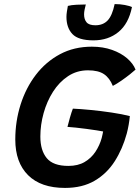

<svg xmlns="http://www.w3.org/2000/svg" viewBox="-20 -898 685 942"><path d="M299 24Q180.5 24 117.8 -38.5Q55 -101 55 -213.5Q55 -303 81 -385Q107 -467 156 -531Q205 -595 274.2 -632Q343.5 -669 430.5 -669Q485.5 -669 529.8 -653.2Q574 -637.5 603.8 -611.8Q633.5 -586 645 -556.5Q636 -548 617 -533Q598 -518 575.8 -502.5Q553.5 -487 533.5 -476.5Q518 -515.5 490.2 -534.2Q462.5 -553 411.5 -553Q357 -553 313.8 -524.2Q270.5 -495.5 240.2 -448Q210 -400.5 194 -343Q178 -285.5 178 -228Q178 -160 209.5 -122Q241 -84 315.5 -84Q362.5 -84 395.2 -103.2Q428 -122.5 448.5 -153.8Q469 -185 479 -221Q481 -229 482.8 -237.5Q484.5 -246 486 -253Q476 -255 454 -258.5Q432 -262 405.2 -265.5Q378.5 -269 353 -271.8Q327.5 -274.5 311 -275.5Q314.5 -291 322.8 -319.8Q331 -348.5 337.5 -365Q373.5 -363.5 424.8 -358.5Q476 -353.5 527.8 -345.8Q579.5 -338 617 -328.5Q613 -285 602 -243Q581.5 -167.5 543 -107Q504.5 -46.5 444.2 -11.2Q384 24 299 24ZM627.5 -863.5Q611 -781.5 561 -740.8Q511 -700 439 -700Q364.5 -700 335.2 -731Q306 -762 306 -815.5Q306 -826 308.2 -841.2Q310.5 -856.5 313 -869Q330 -873.5 356.2 -874.8Q382.5 -876 401 -876Q398 -864.5 395.2 -851.2Q392.5 -838 392.5 -827.5Q392.5 -803 404.8 -788.5Q417 -774 448 -774Q485.5 -774 508 -797.5Q530.5 -821 542.5 -878Q569.5 -878 592.5 -873.5Q615.5 -869 627.5 -863.5Z"/></svg>

Font: Grandstander Medium
Style: Italic
Weight: 500
Italic angle: -15°
Designer: Tyler Finck
Foundry: Etcetera Type Co
Version: Version 1.200; ttfautohint (v1.8.3)